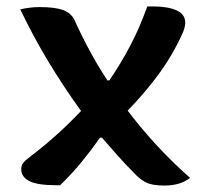

<svg xmlns="http://www.w3.org/2000/svg" viewBox="-20 -566 640 597"><path d="M43 -537Q56 -540 71.5 -542Q87 -544 103 -544Q150 -544 175.5 -535Q201 -526 212 -503Q234 -454 259.5 -407Q285 -360 314 -316H320Q356 -369 385 -424Q414 -479 438 -546H457Q501 -546 528.5 -534Q556 -522 556 -495Q556 -485 550 -468Q520 -400 477.5 -341Q435 -282 377 -222Q465 -106 571 -13Q541 11 491 11Q454 11 434.5 1.5Q415 -8 395 -30Q371 -54 346 -82Q321 -110 297 -138H291Q263 -98 233 -61.5Q203 -25 167 10H157Q96 10 71 -3Q46 -16 46 -40Q46 -51 52 -59Q58 -67 74 -79Q121 -115 159.5 -150Q198 -185 232 -221Q179 -294 131 -373.5Q83 -453 43 -537Z"/></svg>

Font: Recursive Mn Csl St SmB
Style: Regular
Weight: 600
Monospace: yes
Version: Version 1.079;hotconv 1.0.112;makeotfexe 2.5.65598; ttfautoh